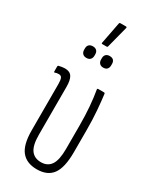

<svg xmlns="http://www.w3.org/2000/svg" viewBox="-209 -870 759 934"><g transform="rotate(30 170.0 -403.5)"><path d="M175 6Q117 6 88 -30Q59 -66 59 -146V-405Q59 -428 54.5 -438.5Q50 -449 37 -449Q31 -449 25.5 -448Q20 -447 15 -445Q11 -444 11 -449V-477Q11 -482 15 -483Q23 -485 32 -486.5Q41 -488 49 -488Q77 -488 88.5 -470Q100 -452 100 -414V-145Q100 -86 119 -60Q138 -34 175 -34Q212 -34 230.5 -61.5Q249 -89 249 -151V-282Q249 -340 245 -388Q241 -436 234 -476Q233 -482 239 -482H271Q276 -482 277 -477Q282 -438 286 -388Q290 -338 290 -281V-156Q290 -70 262 -32Q234 6 175 6ZM147 -681Q141 -681 143 -688L166 -807Q167 -813 172 -813H204Q207 -813 208 -811Q209 -809 208 -806L177 -686Q176 -681 171 -681ZM113 -584Q99 -584 91.5 -592Q84 -600 84 -613V-621Q84 -634 91.5 -641.5Q99 -649 113 -649Q127 -649 134.5 -641.5Q142 -634 142 -621V-613Q142 -600 134.5 -592Q127 -584 113 -584ZM207 -584Q194 -584 186.5 -592Q179 -600 179 -613V-621Q179 -634 186.5 -641.5Q194 -649 207 -649Q222 -649 229 -641.5Q236 -634 236 -621V-613Q236 -600 229 -592Q222 -584 207 -584Z"/></g></svg>

Font: Sofia Sans Extra Condensed Light
Style: Regular
Weight: 300
Designer: Botio Nikoltchev, Ani Petrova
Foundry: lettersoup
Version: Version 4.101